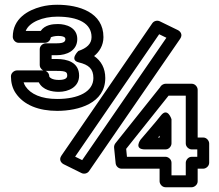

<svg xmlns="http://www.w3.org/2000/svg" viewBox="-20 -762 921 807"><path d="M325.4 -89 295.8 -103.6 649 -618.1 679.4 -603.3ZM322.6 -34.6C333.3 -29.3 347.3 -32.6 354.3 -42.8L737.1 -598.8C750.3 -618 736.2 -631.2 727.5 -635.5L651.6 -672.5C640.9 -677.6 627 -674.4 620 -664.1L238.3 -108.1C225.3 -89.3 239 -76 247.8 -71.6ZM785.8 -134H809.2V-103H785.8C770.7 -103 760.8 -88.7 760.8 -78V-25H700.8V-78C700.8 -93.1 686.5 -103 675.8 -103H513.6L510.3 -136.4L688.6 -360H760.8V-159C760.8 -143.9 775.1 -134 785.8 -134ZM810.8 -184V-385C810.8 -395.7 800.9 -410 785.8 -410H675.8C669.2 -410 658.4 -405.9 653.3 -395.8L464.9 -159.6C461.5 -155.4 458.9 -148.1 459.5 -141.5L466.1 -75.5C467.3 -63.7 477.9 -53 491 -53H650.8V0C650.8 10.7 660.7 25 675.8 25H785.8C796.5 25 810.8 15.1 810.8 0V-53H834.2C844.9 -53 859.2 -62.9 859.2 -78V-159C859.2 -169.7 849.3 -184 834.2 -184ZM590 -134H675.8C690.9 -134 700.8 -148.3 700.8 -159V-261C700.8 -261 684.7 -312.9 656.1 -276.4C629.5 -242.3 599.7 -209.8 570.8 -175C570.8 -175 540.3 -134 590 -134ZM644.2 -184C646.2 -186.3 648.2 -188.7 650.8 -191.7V-184ZM162.1 -466H51C40.3 -466 26 -456.1 26 -441C26 -415.1 32.2 -391.1 45.6 -371.1C80 -319.8 143.7 -296 220.4 -296C311.3 -296 422.5 -328.7 422.5 -434C422.5 -475.2 405.1 -506.4 375.5 -526.5C396.9 -543.5 414.8 -570.7 414.8 -606C414.8 -710 312.1 -742 220.4 -742C196.5 -742 173.8 -739.3 152.5 -733.7C97.6 -719.3 33.7 -684 33.7 -607C33.7 -596.3 43.6 -582 58.7 -582H168.7C178.1 -582 191 -588.2 193.7 -605.1C197.2 -607.3 210.5 -611 223.7 -611C251.9 -611 254.8 -602.6 254.8 -598C254.8 -588.9 250.7 -580 219.3 -580H172C161.3 -580 147 -570.1 147 -555V-489C147 -482.2 149.7 -472.3 162.1 -466ZM172 -464H219.3C259.3 -464 262.5 -458 262.5 -444C262.5 -436.1 257.6 -426 227 -426C195.9 -426 187.1 -438.5 187.1 -441C187.1 -447.8 184.4 -457.7 172 -464ZM312.5 -444C312.5 -501.2 260.6 -514 219.3 -514H197V-530H219.3C259 -530 304.8 -548.2 304.8 -598C304.8 -646.9 256.9 -661 223.7 -661C201.2 -661 168.6 -657.7 151.1 -632H88.1C102.7 -669.2 160.6 -692 220.4 -692C309.5 -692 364.8 -663.9 364.8 -606C364.8 -577.3 344.1 -559.3 309.3 -547.7C309.3 -547.7 269.7 -509.7 311.4 -499.7C352.8 -489.7 372.5 -472.8 372.5 -434C372.5 -376.8 309.7 -346 220.4 -346C152.8 -346 108.7 -366.8 87.2 -398.9C83.8 -403.9 80.9 -410.4 79.3 -416H143C159.8 -383 198.8 -376 227 -376C267 -376 312.5 -395.4 312.5 -444Z"/></svg>

Font: Asimov
Style: WidOu
Weight: 500
Designer: Google
Version: Version 2.000980; 2014